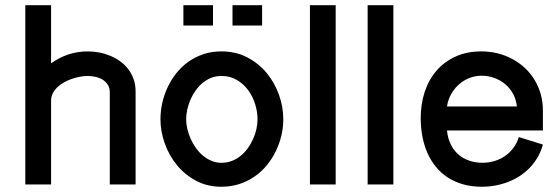

<svg xmlns="http://www.w3.org/2000/svg" viewBox="-20 -710 2153 739"><path d="M176.6 -689.9H77.4V0H176.6V-322.3Q176.6 -337.9 183.3 -351Q190.1 -364.1 201.2 -374.7Q212.3 -385.3 226.9 -393.3Q241.4 -401.3 257.1 -406.6Q272.8 -412 288.4 -414.8Q304.1 -417.6 317.7 -417.6Q332.9 -417.6 348.1 -414.1Q363.3 -410.6 375.4 -403.1Q387.5 -395.5 395.1 -383.4Q402.6 -371.4 402.6 -354.4V0H501.9V-358.2Q501.9 -383.4 494.6 -404.4Q487.4 -425.5 474.6 -442.6Q461.7 -459.8 444.2 -472.8Q426.7 -485.8 406.2 -494.6Q385.7 -503.3 363.2 -507.8Q340.6 -512.2 317.7 -512.2Q298.4 -512.2 279.6 -509.2Q260.8 -506.2 243.3 -500.5Q225.8 -494.7 209 -486.1Q192.2 -477.4 176.6 -466.1Z M1070.4 -251Q1070.4 -297.9 1054 -344.5Q1037.6 -391.1 1006.9 -428.5Q976.2 -465.8 932 -489Q887.8 -512.2 832.2 -512.2Q794.8 -512.2 762.9 -501.5Q731.1 -490.7 704.9 -472.2Q678.8 -453.6 658.9 -428.5Q638.9 -403.3 625.3 -374.3Q611.6 -345.2 604.6 -313.7Q597.6 -282.2 597.6 -251Q597.6 -205.1 613.8 -158.9Q630 -112.8 660.3 -75.4Q690.6 -38.1 734.1 -14.6Q777.5 8.8 832.1 8.8Q869.2 8.8 901.3 -1.7Q933.3 -12.2 959.8 -30.5Q986.3 -48.8 1006.8 -73.7Q1027.3 -98.6 1041.4 -127.7Q1055.5 -156.7 1063 -188.2Q1070.4 -219.7 1070.4 -251ZM971.2 -250.9Q971.2 -232.5 966.9 -213Q962.6 -193.5 954.2 -174.9Q945.8 -156.3 933.9 -139.7Q921.9 -123 906.5 -110.4Q891.1 -97.8 872.4 -90.6Q853.7 -83.4 832.3 -83.4Q811.7 -83.4 793.8 -91Q775.8 -98.6 760.7 -111.3Q745.6 -124.1 733.7 -140.9Q721.8 -157.7 713.6 -176.4Q705.4 -195.1 700.9 -214.3Q696.5 -233.5 696.5 -250.9Q696.5 -268.8 700.7 -287.9Q704.9 -306.9 712.7 -325.5Q720.6 -344 732.4 -360.8Q744.1 -377.6 759.2 -390.3Q774.2 -402.9 792.5 -410.3Q810.8 -417.6 832.3 -417.6Q865.9 -417.6 891.8 -402.2Q917.8 -386.8 935.4 -362.7Q952.9 -338.7 962.1 -309.1Q971.2 -279.5 971.2 -250.9ZM799.8 -689.9H685.9V-611.8H799.8ZM988.8 -689.9H874.9V-611.8H988.8Z M1272 -689.9H1172.9V0H1272Z M1494.1 -689.9H1395V0H1494.1Z M1976.9 -182.5Q1970 -159.6 1956.4 -141.2Q1942.9 -122.8 1924.4 -109.9Q1906 -97.1 1883.6 -90.3Q1861.3 -83.5 1837.3 -83.5Q1809 -83.5 1785 -92Q1760.9 -100.6 1743.1 -116.6Q1725.3 -132.5 1714.3 -155.6Q1703.2 -178.6 1700.5 -207.9H2069.6V-284.6Q2069.6 -318 2061.2 -347.8Q2052.7 -377.5 2037.3 -402.9Q2021.9 -428.2 2000.2 -448.4Q1978.5 -468.7 1952.2 -482.8Q1925.9 -497 1895.7 -504.6Q1865.4 -512.2 1832.8 -512.2Q1776.7 -512.2 1733.2 -492.2Q1689.6 -472.3 1659.9 -437.7Q1630.1 -403.2 1614.7 -356.4Q1599.3 -309.6 1599.3 -255.9Q1599.3 -219 1605.7 -185Q1612.1 -151 1625 -121.6Q1638 -92.2 1657.5 -68.2Q1677.1 -44.1 1703.2 -27.1Q1729.3 -10 1762.3 -0.6Q1795.2 8.8 1834.6 8.8Q1860.9 8.8 1886.6 4.1Q1912.2 -0.7 1936 -9.9Q1959.9 -19 1981 -32.9Q2002.1 -46.7 2019.3 -64.7Q2036.5 -82.7 2049.5 -105Q2062.5 -127.2 2069.5 -153.6ZM1700.5 -300.2Q1702.6 -316.5 1708.7 -331.5Q1714.7 -346.5 1723.8 -359.6Q1732.9 -372.8 1744.9 -383.7Q1756.8 -394.7 1770.8 -402.4Q1784.9 -410.2 1800.5 -414.4Q1816.2 -418.6 1832.8 -418.6Q1859.2 -418.6 1882.7 -410Q1906.2 -401.4 1924.7 -385.9Q1943.2 -370.4 1954.9 -348.7Q1966.7 -327 1969.4 -300.2Z"/></svg>

Font: Saysettha
Style: Regular
Weight: 400
Designer: John M. Durdin
Foundry: Lao Script for Windows
Version: Version 2.201